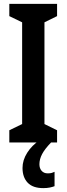

<svg xmlns="http://www.w3.org/2000/svg" viewBox="-20 -734 343 989"><path d="M274 0H28V-63L94 -95V-619L28 -651V-714H274V-651L209 -619V-95L274 -63ZM183 112Q183 133 194.5 146Q206 159 226 159Q239 159 247 156.5Q255 154 261 151V225Q251 229 236.5 232Q222 235 203 235Q149 235 122.5 207Q96 179 96 131Q96 91 120 53Q144 15 183 -11L243 0Q211 33 197 59.5Q183 86 183 112Z"/></svg>

Font: Noto Sans Sinhala ExtraCondensed SemiBold
Style: Regular
Weight: 600
Width: 2
Designer: Jelle Bosma - Monotype Design Team
Foundry: Monotype Imaging Inc.
Version: Version 2.006; ttfautohint (v1.8.4.7-5d5b)